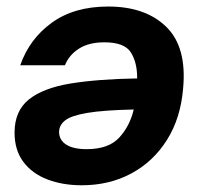

<svg xmlns="http://www.w3.org/2000/svg" viewBox="-20 -547 599 579"><path d="M306.2 -527.3Q418.5 -527.3 481.2 -466.3Q543.9 -405.3 532.2 -280.3Q524.9 -190.9 483.6 -125.2Q442.4 -59.6 376 -23.9Q309.6 11.7 226.6 11.7Q168.9 11.7 123 -5.9Q77.1 -23.4 50.5 -58.8Q23.9 -94.2 23.9 -147Q23.9 -212.4 67.1 -247.1Q110.4 -281.7 192.9 -295.2Q275.4 -308.6 393.6 -310.5Q394 -357.9 374.8 -388.7Q355.5 -419.4 294.9 -419.4Q247.6 -419.4 217.8 -400.1Q188 -380.9 175.8 -350.1H41Q68.8 -429.7 136.2 -478.5Q203.6 -527.3 306.2 -527.3ZM383.3 -216.8Q291.5 -214.8 242.9 -206.5Q194.3 -198.2 176.3 -183.8Q158.2 -169.4 158.2 -148.9Q158.2 -125 179.4 -111.1Q200.7 -97.2 241.2 -97.2Q307.6 -97.2 339.6 -132.1Q371.6 -167 383.3 -216.8Z"/></svg>

Font: Inter Display
Style: Bold Italic
Weight: 700
Italic angle: -9.39999°
Designer: Rasmus Andersson
Foundry: rsms
Version: Version 4.000;git-a52131595